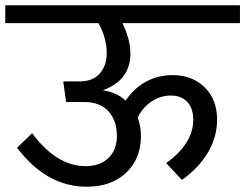

<svg xmlns="http://www.w3.org/2000/svg" viewBox="-40 -709 931 729"><path d="M424.8 -621.1Q455.1 -558.6 455.1 -505.9Q455.1 -403.8 350.1 -366.2Q402.3 -358.9 437 -327.1Q468.8 -374 514.4 -398.9Q560.1 -423.8 615.2 -423.8Q689.9 -423.8 737.1 -377.4Q784.2 -331.1 784.2 -254.9Q784.2 -187.5 748.8 -128.9Q713.4 -70.3 650.9 -25.9L590.8 -89.8Q639.6 -124 666.7 -166Q693.8 -208 693.8 -253.9Q693.8 -297.4 671.4 -321.8Q648.9 -346.2 608.9 -346.2Q568.4 -346.2 534.4 -323Q500.5 -299.8 482.9 -262.2Q495.1 -229.5 495.1 -192.9Q495.1 -106 438.7 -53Q382.3 0 289.1 0Q137.2 0 24.9 -147.9L82 -203.1Q175.3 -78.1 285.2 -78.1Q338.9 -78.1 371.3 -108.6Q403.8 -139.2 403.8 -193.8Q403.8 -250 372.3 -285.9Q340.8 -321.8 276.9 -321.8H210.9L200.2 -399.9H262.2Q313 -399.9 339.1 -430.2Q365.2 -460.4 365.2 -506.8Q365.2 -564.9 334 -621.1H-20V-689H871.1V-621.1Z"/></svg>

Font: FiraGO
Style: Regular
Weight: 400
Designer: bBox Type
Foundry: bBox Type GmbH
Version: Version 1.001;PS 001.001;hotconv 1.0.88;makeotf.lib2.5.64775